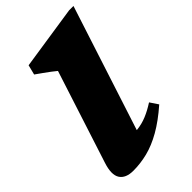

<svg xmlns="http://www.w3.org/2000/svg" viewBox="-228 -817 911 911"><g transform="rotate(-45 227.0 -362.0)"><path d="M183.5 -573Q174.5 -581 158.2 -593Q142 -605 124 -618Q106 -631 91.5 -641L104 -690.5L424 -739H453.5L225.5 -36.5L173 -111Q217.5 -106.5 252 -110.2Q286.5 -114 318 -127Q349.5 -140 383.5 -162L411 -121Q351 -68.5 298.5 -38.8Q246 -9 197.8 3Q149.5 15 102 15Q51 15 31.8 -15Q12.5 -45 33 -107.5Z"/></g></svg>

Font: Newsreader 9pt ExtraBold
Style: Italic
Weight: 800
Italic angle: -17°
Designer: Hugues Gentile
Foundry: Production Type
Version: Version 1.003